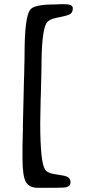

<svg xmlns="http://www.w3.org/2000/svg" viewBox="-20 -767 412 904"><path d="M286.6 -747.1Q322.8 -747.1 322.8 -727.8Q322.8 -708.5 310.1 -700.7Q297.4 -692.9 252.2 -684.6Q207 -676.3 196.8 -654.8Q175.3 -610.4 175.3 -448.7L174.3 -398.9L173.8 -386.7Q173.3 -374.5 173.3 -361.8L172.9 -349.6Q172.4 -336.9 172.4 -324.7L171.4 -299.8L169.4 -188.5Q169.4 -2.4 192.4 31.7Q202.1 46.4 231.9 52.2Q240.7 54.2 262.7 57.1Q284.7 60.1 293.9 64Q312 71.8 312 91.1Q312 110.4 290.5 114.7Q278.8 117.2 230 117.2H156.2Q118.2 117.2 102.1 90.1Q85.9 63 85.9 -22V-82L86.4 -94.2L86.9 -118.7Q87.4 -130.9 87.4 -143.1L87.9 -155.3Q87.9 -167.5 87.9 -179.7L92.8 -389.6L93.8 -414.1L94.7 -463.4L95.2 -475.6L95.7 -513.2Q95.7 -682.1 121.1 -720.2Q138.2 -746.1 237.8 -746.1L262.2 -747.1Z"/></svg>

Font: Averia Sans Libre Light
Style: Regular
Weight: 300
Version: Version 1.002